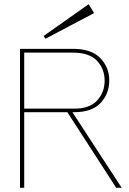

<svg xmlns="http://www.w3.org/2000/svg" viewBox="-20 -892 612 912"><path d="M95 -359V0H75V-660H327Q414 -660 456.5 -616Q499 -572 499 -510Q499 -447 458 -403Q417 -359 331 -359H324L558 0H532L300 -359ZM95 -376H334Q406 -376 441.5 -415Q477 -454 477 -509Q477 -564 441 -603Q405 -642 325 -642H95ZM196 -708 187 -721 401 -872 427 -830Z"/></svg>

Font: Lil Grotesk Thin
Style: Regular
Weight: 100
Designer: Bastien Sozeau
Foundry: NBR — Bastien Sozeau
Version: Version 3.003; ttfautohint (v1.8.4.7-5d5b);gftools[0.9.33]